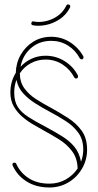

<svg xmlns="http://www.w3.org/2000/svg" viewBox="-20 -827 433 851"><path d="M36 -94Q35 -96 35 -97Q35 -106 44 -106Q50 -106 52 -101Q70 -61 107.5 -37Q145 -13 199 -13Q239 -13 271.5 -31.5Q304 -50 324 -80Q323 -126 299 -157.5Q275 -189 240.5 -210Q206 -231 175 -248Q154 -260 128.5 -274.5Q103 -289 80 -308.5Q57 -328 41.5 -354.5Q26 -381 26 -417Q26 -465 50 -504Q51 -548 72 -584.5Q93 -621 128 -642.5Q163 -664 207 -664Q253 -664 291 -639.5Q329 -615 350 -576Q350 -575 350 -573Q350 -564 342 -564Q337 -564 334 -568Q315 -604 281.5 -625Q248 -646 207 -646Q154 -646 117 -613.5Q80 -581 71 -531Q92 -554 120.5 -567Q149 -580 182 -580Q228 -580 266.5 -556Q305 -532 325 -493Q326 -492 326 -489Q326 -479 317 -479Q312 -479 309 -484Q291 -519 257.5 -541Q224 -563 182 -563Q146 -563 116 -546.5Q86 -530 68 -502Q68 -463 88 -435.5Q108 -408 140 -387.5Q172 -367 208 -348Q246 -327 282.5 -303.5Q319 -280 342.5 -247Q366 -214 366 -164Q366 -118 343.5 -79.5Q321 -41 283 -18.5Q245 4 199 4Q140 4 97.5 -23Q55 -50 36 -94ZM184 -264Q223 -243 256 -222.5Q289 -202 310.5 -175.5Q332 -149 339 -110Q349 -136 349 -164Q349 -208 327.5 -238Q306 -268 272 -290Q238 -312 200 -332Q168 -349 137 -368.5Q106 -388 83 -413Q60 -438 53 -473Q43 -447 43 -417Q43 -378 58.5 -353.5Q74 -329 105 -309Q136 -289 184 -264ZM274 -802Q277 -809 284 -807Q293 -805 291 -796V-795Q274 -761 244 -741.5Q214 -722 182 -716Q150 -710 126 -715Q117 -717 119 -725Q121 -734 129 -732Q151 -727 179.5 -732.5Q208 -738 233.5 -755Q259 -772 274 -802Z"/></svg>

Font: Libertine Sup Thin
Style: Regular
Weight: 100
Designer: Bastien Sozeau
Foundry: NBR — Bastien Sozeau
Version: Version 2.003; ttfautohint (v1.8.4.7-5d5b);gftools[0.9.33]